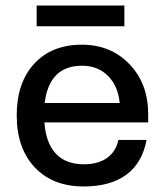

<svg xmlns="http://www.w3.org/2000/svg" viewBox="-20 -673 602 701"><path d="M113.8 -652.8H434.1V-577.1H113.8ZM41 -252Q41 -371.1 105 -440.4Q168.9 -509.8 278.8 -509.8Q384.8 -509.8 452.9 -438.5Q521 -367.2 521 -256.8V-226.1H142.1Q147.5 -150.9 183.8 -112.1Q220.2 -73.2 286.1 -73.2Q338.4 -73.2 371.1 -96.7Q403.8 -120.1 412.1 -162.1H515.1Q499.5 -78.1 441.4 -35.2Q383.3 7.8 285.2 7.8Q172.9 7.8 106.9 -62Q41 -131.8 41 -252ZM279.8 -433.1Q159.7 -433.1 143.1 -296.9H417Q411.1 -359.4 374 -396.2Q336.9 -433.1 279.8 -433.1Z"/></svg>

Font: Overused Grotesk Medium
Style: Regular
Weight: 500
Version: Version 0.002